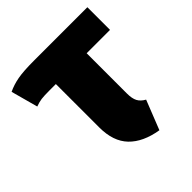

<svg xmlns="http://www.w3.org/2000/svg" viewBox="-166 -641 767 767"><g transform="rotate(-45 218.0 -257.5)"><path d="M312 -405V-178Q312 -149 320.5 -133Q329 -117 349 -106L300 18Q221 5 179.5 -38Q138 -81 138 -160V-405H104Q71 -405 56 -403Q41 -401 22 -394L-9 -508Q18 -521 50.5 -527Q83 -533 142 -533H444V-405Z"/></g></svg>

Font: Fira Sans Condensed ExtraBold
Style: Regular
Weight: 800
Width: 3
Designer: Carrois Corporate & Edenspiekermann AG
Foundry: Carrois Corporate GbR & Edenspiekermann AG
Version: Version 4.203